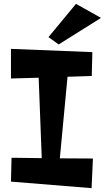

<svg xmlns="http://www.w3.org/2000/svg" viewBox="-20 -968 545 998"><path d="M291 -145 331 -569 457 -573 460 -697 37 -714V-560L181 -564L197 -146L40 -148L37 -24L456 10L463 -144ZM375 -948 232 -775 285 -737 505 -875Z"/></svg>

Font: Peralta
Style: Regular
Weight: 400
Designer: Astigmatic (AOETI)
Foundry: Astigmatic (AOETI)
Version: Version 1.000